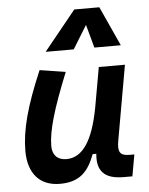

<svg xmlns="http://www.w3.org/2000/svg" viewBox="-56 -841 697 897"><g transform="rotate(-5 293.0 -392.0)"><path d="M189 10.3C284.2 10.3 323.2 -36.6 353 -114.7H370.1C361.8 -33.2 399.4 4.9 487.8 4.9H528.8L546.9 -96.2H524.4C480 -96.2 468.3 -113.8 477.5 -166L539.6 -517.6H417L382.8 -325.2V-325.7C355 -181.2 307.1 -102.1 229.5 -102.1C187.5 -102.1 163.6 -126.5 163.6 -168.9C163.6 -239.7 193.4 -341.3 261.2 -508.3L140.1 -527.3C70.3 -364.3 41 -253.4 41 -156.7C41 -50.8 94.7 10.3 189 10.3ZM443.8 -795.4H326.2L175.8 -609.9H307.6L374.5 -718.8L404.3 -609.9H528.3Z"/></g></svg>

Font: Cascadia Mono PL SemiBold
Style: Italic
Weight: 600
Italic angle: -10°
Monospace: yes
Designer: Aaron Bell
Foundry: Saja Typeworks
Version: Version 2404.023